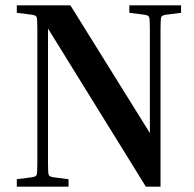

<svg xmlns="http://www.w3.org/2000/svg" viewBox="-20 -700 727 720"><path d="M465 -652V-680H659V-652L604 -645Q588 -643 585 -636.5Q582 -630 582 -596V0H527L160 -593V-84Q160 -50 163 -43.5Q166 -37 182 -35L237 -28V0H43V-28L98 -35Q114 -37 117 -43.5Q120 -50 120 -84V-596Q120 -630 117 -636.5Q114 -643 98 -645L43 -652V-680H244L542 -201V-596Q542 -630 539 -636.5Q536 -643 520 -645Z"/></svg>

Font: Inria Serif
Style: Bold
Weight: 700
Designer: Black Foundry Team
Foundry: Black Foundry
Version: Version 1.000; ttfautohint (v1.8.3)